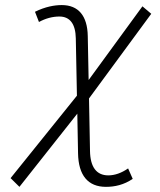

<svg xmlns="http://www.w3.org/2000/svg" viewBox="-20 -723 626 753"><path d="M56.2 9.8 283.2 -277.3 286.1 -121.6C287.6 -35.2 325.2 9.8 395.5 9.8C430.2 9.8 465.8 2 500.5 -21.5L482.4 -62.5C456.5 -44.4 429.7 -35.2 404.8 -35.2C358.4 -35.2 334 -67.9 333 -130.9L329.1 -336.9L573.2 -668.9L538.6 -698.2L327.6 -409.2L324.2 -581.5C322.8 -661.1 287.6 -703.1 222.2 -703.1C193.8 -703.1 157.7 -696.8 117.2 -676.8L132.8 -636.7C158.7 -650.9 186 -658.2 212.9 -658.2C254.4 -658.2 276.4 -628.9 277.3 -572.3L281.7 -347.7L21.5 -24.4Z"/></svg>

Font: Cascadia Code PL ExtraLight
Style: Italic
Weight: 200
Italic angle: -10°
Monospace: yes
Designer: Aaron Bell
Foundry: Saja Typeworks
Version: Version 2404.023